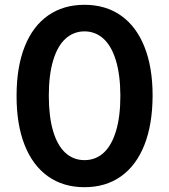

<svg xmlns="http://www.w3.org/2000/svg" viewBox="-20 -757 697 791"><path d="M48.3 -362.9Q48.3 -480.8 81.7 -565Q115.1 -649.1 178.1 -693.2Q241.1 -737.2 328.1 -737.2Q415.1 -737.2 478.2 -693Q541.2 -648.8 574.9 -564.6Q608.7 -480.5 608.7 -362.9Q608.3 -244.3 574.8 -159.6Q541.2 -74.9 478.3 -30.4Q415.5 14.2 328.1 14.2Q240.8 14.2 177.7 -30.5Q114.7 -75.3 81.3 -160Q47.9 -244.7 48.3 -362.9ZM475.9 -362.9Q475.5 -448.2 457.6 -507.6Q439.6 -567.1 406.6 -597.3Q373.6 -627.5 328.1 -627.8Q282.7 -627.5 249.6 -597.3Q216.6 -567.1 198.9 -507.6Q181.1 -448.2 181.1 -362.9Q181.1 -277 198.7 -217.3Q216.3 -157.7 249.3 -127.5Q282.3 -97.3 328.1 -97.3Q373.9 -97.3 407 -127.5Q440 -157.7 457.9 -217.2Q475.9 -276.6 475.9 -362.9Z"/></svg>

Font: Riot Sans
Style: Bold
Weight: 600
Designer: Rasmus Andersson
Foundry: rsms
Version: Version 4.001